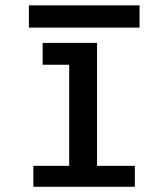

<svg xmlns="http://www.w3.org/2000/svg" viewBox="-20 -714 640 734"><path d="M143 -550H351V-80H495.5V0H107.5V-80H244.5V-168V-466.5H143ZM90.5 -693.5H513.5V-608.5H90.5Z"/></svg>

Font: JuliaMono SemiBold
Style: Regular
Weight: 600
Monospace: yes
Designer: cormullion
Foundry: corm
Version: Version 0.055; ttfautohint (v1.8.4)